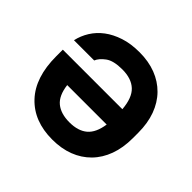

<svg xmlns="http://www.w3.org/2000/svg" viewBox="-132 -652 805 805"><g transform="rotate(45 270.0 -250.0)"><path d="M270 9Q161 9 98 -58Q35 -125 35 -250V-289H388Q383 -352 353.5 -379.5Q324 -407 270 -407Q218 -407 193 -388.5Q168 -370 160 -350H40Q47 -382 65 -411Q83 -440 111.5 -461.5Q140 -483 179.5 -496Q219 -509 270 -509Q324 -509 367 -492.5Q410 -476 441 -444.5Q472 -413 488.5 -368Q505 -323 505 -266V-234Q505 -177 488.5 -132Q472 -87 441 -55.5Q410 -24 367 -7.5Q324 9 270 9ZM270 -93Q321 -93 350 -117.5Q379 -142 387 -197H153Q160 -141 189.5 -117Q219 -93 270 -93Z"/></g></svg>

Font: PT Root UI Bold
Style: Regular
Weight: 700
Designer: Vitaly Kuzmin
Foundry: ParaType Ltd.
Version: Version 2.000G